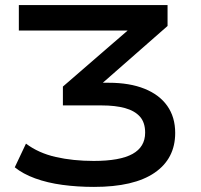

<svg xmlns="http://www.w3.org/2000/svg" viewBox="-20 -725 791 754"><path d="M349 9Q284 9 225 1Q166 -7 118 -24.5Q70 -42 38 -68L82 -161Q131 -124 199 -108.5Q267 -93 348 -93Q451 -93 500.5 -120.5Q550 -148 550 -204Q550 -244 529.5 -267Q509 -290 471 -300.5Q433 -311 380 -311H227V-385L525 -643L533 -605H54V-705H638V-623L345 -366L327 -400H407Q489 -400 547.5 -376.5Q606 -353 637 -309Q668 -265 668 -203Q668 -102 587 -46.5Q506 9 349 9Z"/></svg>

Font: Nunito Sans 7pt SemiExpanded SemiBold
Style: Regular
Weight: 600
Width: 6
Designer: Vernon Adams
Foundry: Vernon Adams
Version: Version 3.101;gftools[0.9.27]